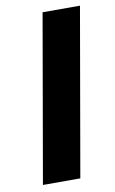

<svg xmlns="http://www.w3.org/2000/svg" viewBox="-82 -745 473 790"><g transform="rotate(-10 155.0 -350.0)"><path d="M154 -700H310.2L188.2 0H32Z"/></g></svg>

Font: Fixel Italic Variable 20240409 Display Thin
Style: Italic
Weight: 100
Italic angle: -10°
Designer: AlfaBravo + MacPaw
Foundry: Kyrylo Tkachov, Marchela Mozhyna, Serhii Makarenko, Maria Weinstein, Zakhar Kryvoshyya
Version: Version 1.211;Glyphs 3.2 (3225)